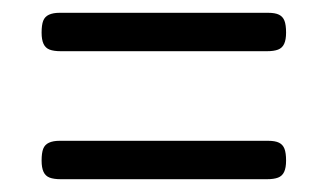

<svg xmlns="http://www.w3.org/2000/svg" viewBox="-20 -406 512 300"><path d="M75 -326Q64 -326 57.5 -328.5Q51 -331 48 -337.5Q45 -344 45 -355Q45 -367 47.5 -373.5Q50 -380 56.5 -383Q63 -386 73 -386H399Q410 -386 416 -383Q422 -380 424.5 -373.5Q427 -367 427 -355Q427 -344 424 -337.5Q421 -331 414.5 -328.5Q408 -326 397 -326ZM75 -126Q64 -126 57.5 -128.5Q51 -131 48 -137.5Q45 -144 45 -155Q45 -167 47.5 -173.5Q50 -180 56.5 -183Q63 -186 73 -186H399Q410 -186 416 -183Q422 -180 424.5 -173.5Q427 -167 427 -155Q427 -144 424 -137.5Q421 -131 414.5 -128.5Q408 -126 397 -126Z"/></svg>

Font: Fredoka Light
Style: Regular
Weight: 300
Designer: Ben Nathan
Foundry: Milena B. Brandão, Ben Nathan
Version: Version 2.001